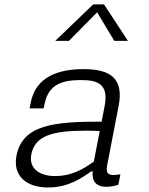

<svg xmlns="http://www.w3.org/2000/svg" viewBox="-20 -818 660 850"><path d="M349 -512C200.5 -512 133 -451 116.5 -365.5L111 -338H173L178.5 -362C196 -446 258.5 -462.5 332.5 -463.5C412.5 -464.5 462.5 -447 443 -347.5L430 -279.5C221.5 -279.5 79.5 -267 53 -128.5C36 -41 95 12 192.5 12C284.5 12 343 -31 384 -59.5H390.5C386 -22.5 399.5 9 451.5 9C466 9 483.5 6.5 504 0L513 -46.5C461 -37 446.5 -47 454.5 -87L505 -348C529.5 -473 467 -512 349 -512ZM224.5 -637H285L410 -763.5L486 -637H546.5L440.5 -798.5H392.5ZM118.5 -134C135 -219.5 216 -239.5 363.5 -239.5C378.5 -239.5 400 -239 421.5 -238L395.5 -103C345.5 -66 292 -38.5 224.5 -38.5C152.5 -38.5 107 -74 118.5 -134Z"/></svg>

Font: Monaspace Neon ExtraLight
Style: Italic
Weight: 200
Italic angle: -11°
Designer: Riley Cran & the Lettermatic Team
Foundry: Lettermatic
Version: Version 1.200 (Monaspace Neon)